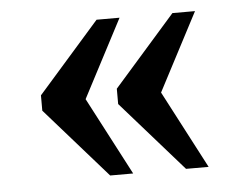

<svg xmlns="http://www.w3.org/2000/svg" viewBox="-37 -507 602 474"><g transform="rotate(-5 263.5 -270.0)"><path d="M406 -77 253 -251V-289L406 -463H462L361 -270L462 -77ZM218 -77 65 -251V-289L218 -463H275L174 -270L275 -77Z"/></g></svg>

Font: Noto Serif Khojki Medium
Style: Regular
Weight: 500
Version: Version 2.003